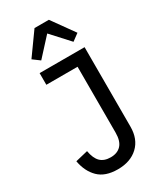

<svg xmlns="http://www.w3.org/2000/svg" viewBox="-234 -1020 937 1113"><g transform="rotate(-30 235.0 -463.5)"><path d="M395 -698V-166Q395 -83 344.5 -35.5Q294 12 209 12Q125 12 80.5 -32Q36 -76 23 -149L106 -169Q115 -117 139.5 -93Q164 -69 208 -69Q253 -69 278 -96Q303 -123 303 -179V-620H94V-698ZM295 -939 401 -791 355 -757 247 -875 139 -757 93 -791 199 -939Z"/></g></svg>

Font: IBM Plex Sans Cond Text
Style: Regular
Weight: 450
Width: 3
Designer: Mike Abbink, Paul van der Laan, Pieter van Rosmalen
Foundry: Bold Monday
Version: Version 1.3